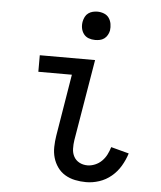

<svg xmlns="http://www.w3.org/2000/svg" viewBox="-53 -789 707 844"><g transform="rotate(5 300.0 -367.5)"><path d="M358 8Q333 8 309 3Q285 -2 265 -14Q245 -26 231.5 -45Q218 -64 211.5 -86.5Q205 -109 205.5 -134Q206 -159 210 -184L255 -457H107V-530H351L291 -172Q288 -153 288.5 -133.5Q289 -114 297.5 -98.5Q306 -83 322 -74.5Q338 -66 358 -66Q374 -66 391 -73Q408 -80 421 -93Q434 -106 442 -122Q450 -138 455 -155L534 -134Q525 -105 509 -78Q493 -51 469 -31Q445 -11 416 -1.5Q387 8 358 8ZM343 -618Q328 -618 314.5 -623Q301 -628 292.5 -639.5Q284 -651 281.5 -665.5Q279 -680 282 -695Q284 -705 289 -715Q294 -725 303 -731.5Q312 -738 322.5 -740.5Q333 -743 343 -743Q358 -743 372 -737.5Q386 -732 394 -720.5Q402 -709 404.5 -694.5Q407 -680 405 -665Q403 -655 397.5 -645Q392 -635 383 -628.5Q374 -622 363.5 -620Q353 -618 343 -618Z"/></g></svg>

Font: Iosevka Slab Extended
Style: Italic
Weight: 400
Width: 7
Italic angle: -9°
Monospace: yes
Designer: Belleve Invis
Foundry: Belleve Invis
Version: Version 11.1.0; ttfautohint (v1.8.3)